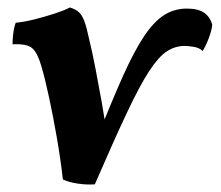

<svg xmlns="http://www.w3.org/2000/svg" viewBox="-20 -487 592 515"><path d="M234.3 7.5Q212.1 9 188.2 5.4Q164.4 1.9 148.7 -5.7Q142.1 -63 132.2 -119.3Q122.4 -175.7 111.8 -224.8Q101.3 -273.9 91.3 -308.2Q81.3 -343.7 67.4 -356.9Q53.6 -370.2 13.6 -368.2Q13.6 -381.6 15.6 -397.7Q17.6 -413.8 22.2 -426Q44.4 -428 72.3 -435Q100.2 -442 126.3 -450.5Q152.4 -459 167.6 -467Q183 -462 191.5 -454.4Q200 -446.7 206 -430.9Q212 -415.2 218.4 -385.2Q227.4 -348.3 236.2 -302.6Q245 -256.9 253.2 -211Q261.3 -165 266.4 -125.4L240.9 -117.6Q279.5 -215.2 309.1 -281.4Q338.7 -347.6 365.2 -387.9Q391.8 -428.2 419.4 -446.1Q447.1 -464 481.3 -464Q511.9 -464 528.1 -452.4Q544.2 -440.7 549.3 -420.3Q548.2 -407.2 540.8 -386.8Q533.4 -366.4 523.7 -350.1Q515.1 -358.8 500 -361.3Q485 -363.8 475.3 -363.8Q449.8 -363.8 427.7 -349.4Q405.5 -335 380 -296.1Q354.6 -257.2 320 -183.7Q285.3 -110.2 234.3 7.5Z"/></svg>

Font: Vollkorn
Style: Italic
Weight: 400
Italic angle: -11°
Designer: Friedrich Althausen
Foundry: Friedrich Althausen
Version: Version 5.001